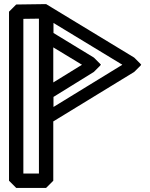

<svg xmlns="http://www.w3.org/2000/svg" viewBox="-20 -882 734 937"><path d="M241 -770 577 -566 241 -360V-409L438 -531L473 -566L438 -601L241 -721ZM205 -862 170 -827V-707L205 -672L380 -566L205 -458L170 -423V-303L205 -268L635 -531L670 -566L635 -601ZM170 -791V-35H94V-790ZM240 -827 205 -862 59 -860 24 -825V0L59 35H205L240 0Z"/></svg>

Font: Hussar Press
Style: Bold
Weight: 700
Foundry: Cannot Into Space Fonts
Version: Version 1.43